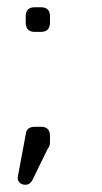

<svg xmlns="http://www.w3.org/2000/svg" viewBox="-20 -418 281 530"><path d="M76 -330Q51 -330 51 -356V-373Q51 -398 76 -398H93Q118 -398 118 -373V-356Q118 -330 93 -330ZM50 92Q40 92 34 86Q28 80 29 71L51 -47Q53 -68 76 -68H93Q118 -68 118 -43V-26Q118 -14 112 -8L70 78Q63 92 50 92Z"/></svg>

Font: Jura Light
Style: Regular
Weight: 300
Designer: Daniel Johnson, Alexei Vanyashin
Foundry: Daniel Johnson
Version: Version 5.103